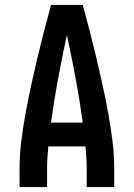

<svg xmlns="http://www.w3.org/2000/svg" viewBox="-20 -755 540 775"><path d="M59 0V-74Q59 -130 66 -186Q73 -242 83 -297Q93 -352 105 -407Q117 -462 130 -517Q143 -572 157 -626.5Q171 -681 186 -735H314Q329 -681 343 -626.5Q357 -572 370 -517Q383 -462 395 -407Q407 -352 417 -297Q427 -242 434 -186Q441 -130 441 -74V0H330V-74Q330 -96 328.5 -118.5Q327 -141 325 -164H175Q173 -141 171.5 -118.5Q170 -96 170 -74V0ZM186 -260H314Q302 -349 285.5 -437.5Q269 -526 250 -614Q231 -526 214.5 -437.5Q198 -349 186 -260Z"/></svg>

Font: Iosevka Julsh Curly
Style: Bold
Weight: 700
Designer: Belleve Invis
Foundry: Belleve Invis
Version: Version 15.0.2; ttfautohint (v1.8.4)